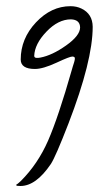

<svg xmlns="http://www.w3.org/2000/svg" viewBox="-20 -578 339 633"><path d="M92.8 -393.6C93.8 -419.9 107.2 -446.6 133.1 -473.6C158.9 -500.7 185.9 -514.2 213.9 -514.2C233.7 -513.5 243.8 -504.6 244.1 -487.3C243.8 -469.4 228.4 -449.6 197.8 -428C167.2 -406.3 139 -393.1 113.3 -388.2C108.7 -387.2 104.2 -386.9 99.9 -387.2C95.5 -387.5 93.1 -389.6 92.8 -393.6ZM95.2 -350.6C112.8 -350.6 136.5 -357.5 166.3 -371.3C196 -385.2 213.5 -391.9 218.8 -391.6C224 -391.3 226.6 -389.5 226.8 -386.2C227 -383 226.2 -378.7 224.6 -373.3C223 -367.9 221.4 -362.8 219.7 -357.9L216.8 -347.7C187.2 -243.8 161.1 -166.2 138.7 -114.7C116.2 -63.3 86.3 -18.9 48.8 18.6C41.3 25.7 36.1 29.9 33.2 31.2C33.5 31.2 33.8 31.9 33.9 33.2C34.1 34.5 38.6 35.2 47.4 35.2C81.5 35.2 114.9 11.1 147.5 -37.1C157.9 -52.7 177.2 -97.2 205.6 -170.4C259 -308.8 285.6 -415.2 285.6 -489.7C285.3 -518.1 272.9 -538.1 248.5 -549.8C237.8 -555 225.7 -557.6 212.4 -557.6C170.1 -557.6 132.2 -539.8 98.6 -504.2C65.1 -468.5 48.3 -427.7 48.3 -381.8C48.3 -361 64 -350.6 95.2 -350.6Z"/></svg>

Font: Kristi
Style: Medium
Weight: 400
Italic angle: -15°
Version: Version 1.003